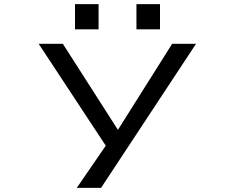

<svg xmlns="http://www.w3.org/2000/svg" viewBox="-20 -713 1140 933"><path d="M353 200 494 -5 168 -500H285.5L553 -82L816.5 -500H932.5L471 200ZM344.5 -693H459V-570.5H344.5ZM643 -693H757.5V-570.5H643Z"/></svg>

Font: Trispace Expanded
Style: Regular
Weight: 400
Width: 7
Designer: Tyler Finck
Foundry: Etcetera Type Company
Version: Version 1.210; ttfautohint (v1.8.3)